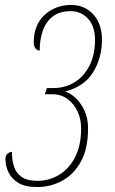

<svg xmlns="http://www.w3.org/2000/svg" viewBox="-20 -744 464 774"><path d="M129 10Q81 10 53.5 -7Q26 -24 14 -50Q2 -76 2 -102Q2 -119 11.5 -125.5Q21 -132 28 -132Q28 -99 36.5 -72.5Q45 -46 67.5 -30.5Q90 -15 131 -15Q178 -15 218 -39Q258 -63 282.5 -110Q307 -157 307 -227Q307 -264 292.5 -295Q278 -326 252 -345Q226 -364 192 -364H161L169 -389H195Q241 -389 279 -411.5Q317 -434 340 -478Q363 -522 363 -584Q363 -638 335 -668.5Q307 -699 265 -699Q220 -699 192.5 -677.5Q165 -656 152.5 -620Q140 -584 140 -540Q131 -540 123.5 -548.5Q116 -557 116 -573Q116 -643 159.5 -683.5Q203 -724 267 -724Q321 -724 356 -686Q391 -648 391 -584Q391 -511 355.5 -453Q320 -395 242 -375Q265 -368 286 -348Q307 -328 321 -297Q335 -266 335 -227Q335 -146 306.5 -93.5Q278 -41 231 -15.5Q184 10 129 10Z"/></svg>

Font: Noto Serif ExtraCondensed Thin
Style: Italic
Weight: 100
Width: 2
Italic angle: -12°
Designer: Monotype Design Team
Foundry: Monotype Imaging Inc.
Version: Version 2.013